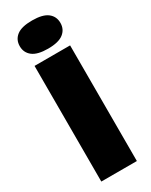

<svg xmlns="http://www.w3.org/2000/svg" viewBox="-245 -1014 838 1064"><g transform="rotate(-30 173.5 -482.5)"><path d="M60 0V-740H287.5V0ZM173.5 -785Q106 -785 74.8 -809.5Q43.5 -834 43.5 -875Q43.5 -916.5 74.8 -940.8Q106 -965 173.5 -965Q241 -965 272.2 -940.8Q303.5 -916.5 303.5 -875Q303.5 -834 272.2 -809.5Q241 -785 173.5 -785Z"/></g></svg>

Font: Encode Sans SemiExpanded SemiExpanded Black
Style: Regular
Weight: 900
Width: 6
Designer: Multiple Designers
Foundry: Impallari Type
Version: Version 3.000; ttfautohint (v1.8.3) -l 8 -r 50 -G 200 -x 14 